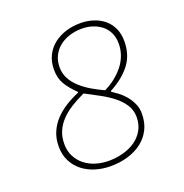

<svg xmlns="http://www.w3.org/2000/svg" viewBox="-121 -760 842 880"><g transform="rotate(-20 300.0 -320.0)"><path d="M272 12Q234 12 199 1.5Q164 -9 137 -30Q110 -51 94 -82Q78 -113 78 -154Q78 -193 91.5 -224Q105 -255 128 -279.5Q151 -304 181.5 -323Q212 -342 246 -356V-360Q213 -392 195.5 -421.5Q178 -451 178 -492Q178 -531 193 -561Q208 -591 233.5 -611Q259 -631 292.5 -641.5Q326 -652 364 -652Q397 -652 426.5 -642.5Q456 -633 478 -615Q500 -597 513 -569.5Q526 -542 526 -506Q526 -438 489.5 -391.5Q453 -345 390 -312V-308Q402 -300 419 -287.5Q436 -275 451 -257.5Q466 -240 477 -217Q488 -194 488 -166Q488 -123 471.5 -90Q455 -57 426 -34.5Q397 -12 357.5 0Q318 12 272 12ZM366 -324Q394 -337 418 -356Q442 -375 460 -397.5Q478 -420 488 -447Q498 -474 498 -504Q498 -534 487 -557Q476 -580 457 -595Q438 -610 413.5 -618Q389 -626 362 -626Q331 -626 303 -617.5Q275 -609 253.5 -592.5Q232 -576 219 -551Q206 -526 206 -494Q206 -463 219.5 -438Q233 -413 255.5 -392.5Q278 -372 306.5 -355Q335 -338 366 -324ZM272 -14Q309 -14 343.5 -23.5Q378 -33 403.5 -51Q429 -69 444.5 -96.5Q460 -124 460 -160Q460 -194 442 -221Q424 -248 396 -269.5Q368 -291 334 -309Q300 -327 268 -344Q231 -327 201 -308Q171 -289 150 -266.5Q129 -244 117.5 -217Q106 -190 106 -156Q106 -121 120 -94.5Q134 -68 157 -50Q180 -32 210 -23Q240 -14 272 -14Z"/></g></svg>

Font: Source Code Pro ExtraLight
Style: Italic
Weight: 200
Italic angle: -11°
Monospace: yes
Designer: Paul D. Hunt, Teo Tuominen
Foundry: Adobe Systems Incorporated
Version: Version 1.050;PS 1.000;hotconv 16.6.51;makeotf.lib2.5.65220